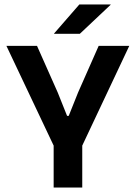

<svg xmlns="http://www.w3.org/2000/svg" viewBox="-20 -846 612 866"><path d="M344.5 -175.5H228.5L9 -639H147L240.5 -428.5L282.5 -323.5H290L332 -428.5L425 -639H563ZM351 0H222V-294.5H351ZM224 -695 338 -826H479V-824.5L340 -693.5H224Z"/></svg>

Font: Anek Malayalam Medium SemiBold
Style: Regular
Weight: 600
Version: Version 1.003